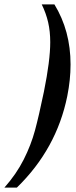

<svg xmlns="http://www.w3.org/2000/svg" viewBox="-65 -750 346 879"><path d="M136 -330Q165 -473 165 -557Q165 -606 155.5 -647.5Q146 -689 126 -730H184Q258 -609 258 -455Q258 -385 243 -310Q194 -68 12 109H-45Q10 47 43.5 -19.5Q77 -86 95 -152.5Q113 -219 136 -330Z"/></svg>

Font: Trirong
Style: Bold Italic
Weight: 700
Italic angle: -12°
Designer: Katatrad Team
Foundry: CadsonDemak
Version: Version 1.001